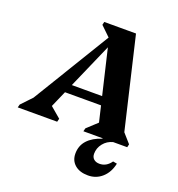

<svg xmlns="http://www.w3.org/2000/svg" viewBox="-218 -823 1116 1206"><g transform="rotate(20 340.5 -219.5)"><path d="M-55.4 0 -49.8 -20.8 57.4 -133.8 -22.2 -26.8 381.4 -690H484L638.4 -34.4L591.2 -122.8L681.2 -20.8L676.4 0H383.4L389 -21.6L497.4 -121.6L470.4 -28L341.6 -573.6H358.8L123 -35.6L111.4 -108.4L213.8 -21.6L208.2 0ZM138.4 -190.8 149.4 -247.8H486.4L475.4 -190.8ZM348.2 -590.6 267 -669.2 271.8 -690H424.6V-590.6ZM494.8 109.4Q494.8 132 509.2 144.8Q523.6 157.6 547.8 157.6Q593.8 157.6 623.8 114.4L650.8 119.4Q638 180.2 598.5 215.6Q559 251 504.6 251Q448.8 251 416.4 223.1Q384 195.2 384 148.4Q384 95.6 417.3 59.1Q450.6 22.6 512.2 2.8V-12H582.6V0Q543.6 10 519.2 40.6Q494.8 71.2 494.8 109.4Z"/></g></svg>

Font: Platypi Light
Style: Italic
Weight: 300
Italic angle: -13°
Designer: David Sargent
Foundry: Bolt Cutter Type
Version: Version 1.200